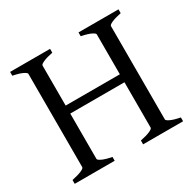

<svg xmlns="http://www.w3.org/2000/svg" viewBox="-137 -765 929 914"><g transform="rotate(-30 327.0 -307.5)"><path d="M24.4 0V-21Q57.6 -27.8 76.4 -35.9Q95.2 -43.9 95.2 -50.8V-564Q95.2 -569.8 77.4 -578.6Q59.6 -587.4 24.4 -594.2V-615.2H244.1V-594.2Q210.9 -587.4 192.1 -579.1Q173.3 -570.8 173.3 -564V-344.2H471.2V-564Q471.2 -569.8 453.4 -578.6Q435.5 -587.4 400.4 -594.2V-615.2H620.1V-594.2Q586.9 -587.4 568.1 -579.1Q549.3 -570.8 549.3 -564V-50.8Q549.3 -44.9 567.1 -36.4Q585 -27.8 620.1 -21V0H400.4V-21Q433.6 -27.8 452.4 -35.9Q471.2 -43.9 471.2 -50.8V-300.3H173.3V-50.8Q173.3 -44.9 190.9 -36.4Q208.5 -27.8 244.1 -21V0Z"/></g></svg>

Font: Gentium Basic
Style: Regular
Weight: 400
Designer: J. Victor Gaultney and Annie Olsen
Foundry: SIL International
Version: Version 1.100